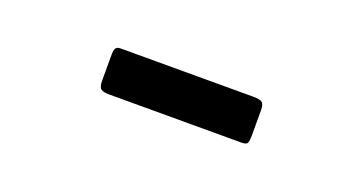

<svg xmlns="http://www.w3.org/2000/svg" viewBox="-23 -1007 545 289"><g transform="rotate(20 250.0 -862.5)"><path d="M130 -843.5V-885Q130 -892 131.8 -895.2Q133.5 -898.5 140 -898.5H353Q362.5 -898.5 366.2 -895.8Q370 -893 370 -883V-842.5Q370 -834.5 368.5 -831Q367 -827.5 359 -827.5H147.5Q138 -827.5 134 -830.2Q130 -833 130 -843.5Z"/></g></svg>

Font: Besley* Condensed
Style: Bold
Weight: 700
Width: 3
Designer: Owen Earl
Foundry: indestructible type*
Version: Version 3.000; ttfautohint (v1.8.3)